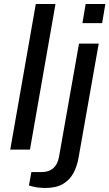

<svg xmlns="http://www.w3.org/2000/svg" viewBox="-20 -744 544 955"><path d="M31 0 158 -724H256L129 0ZM390 -629 406 -724H504L488 -629ZM204 191Q190 191 175.5 189.5Q161 188 148 185Q135 182 124 179L136 112H186Q222 112 244 93.5Q266 75 273 39L373 -527H471L371 39Q364 81 346 115.5Q328 150 294 170.5Q260 191 204 191Z"/></svg>

Font: Archivo Expanded
Style: Italic
Weight: 400
Width: 7
Italic angle: -10°
Designer: Hector Gatti
Foundry: Omnibus-Type
Version: Version 2.001